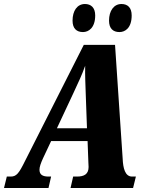

<svg xmlns="http://www.w3.org/2000/svg" viewBox="-55 -938 725 958"><path d="M541 -778C570 -778 602 -799 602 -861C602 -900 582 -918 551 -918C513 -918 489 -884 489 -835C489 -796 509 -778 541 -778ZM359 -778C387 -778 420 -799 420 -861C420 -900 399 -918 369 -918C330 -918 307 -884 307 -835C307 -796 327 -778 359 -778ZM-35 0H187L200 -57H187C157 -57 142 -67 142 -91C142 -105 148 -123 160 -149L200 -234H382L386 -127C386 -120 387 -112 387 -105C387 -69 365 -57 329 -57H310L297 0H609L623 -57H604C569 -57 559 -99 557 -147L519 -714H363L70 -135C39 -72 27 -57 -2 -57H-21ZM311 -473C340 -536 353 -562 370 -610C369 -562 371 -523 373 -464L379 -298H229Z"/></svg>

Font: Noto Serif ExtraCondensed Black
Style: Italic
Weight: 900
Width: 2
Italic angle: -12°
Designer: Monotype Design Team
Foundry: Monotype Imaging Inc.
Version: Version 2.014